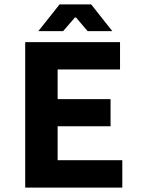

<svg xmlns="http://www.w3.org/2000/svg" viewBox="-20 -850 640 870"><path d="M153.8 -709 250 -830.1H393.1L488.8 -709H377L324.2 -771H319.8L266.1 -709ZM94.2 0V-659.2H523.9V-535.2H241.2V-400.9H481V-277.8H241.2V-124H534.2V0Z"/></svg>

Font: Office Code Pro Bold
Style: Regular
Weight: 700
Designer: Nathan Rutzky & Paul D. Hunt
Foundry: Adobe Systems Incorporated
Version: Version 1.004;PS 001.004;hotconv 1.0.70;makeotf.lib2.5.58329